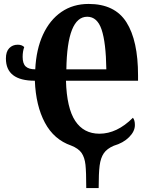

<svg xmlns="http://www.w3.org/2000/svg" viewBox="-20 -745 767 975"><path d="M341 -6Q254 -36 208 -122Q162 -208 157 -335Q10 -335 10 -448Q10 -483 27 -500.5Q44 -518 70 -518Q91 -518 103 -506Q95 -484 95 -456Q95 -422 110.5 -407.5Q126 -393 159 -393Q164 -495 198.5 -569.5Q233 -644 292 -684.5Q351 -725 430 -725Q563 -725 622 -632Q681 -539 681 -362V-335H315Q319 -196 362 -131Q405 -66 485 -66Q574 -66 655 -147Q665 -135 665 -110Q665 -78 635.5 -48.5Q606 -19 558 -5Q523 10 507 33.5Q491 57 486 95.5Q481 134 481 210H418Q418 128 414 91.5Q410 55 394.5 32Q379 9 341 -6ZM520 -393Q518 -529 496 -594.5Q474 -660 423 -660Q321 -660 317 -393Z"/></svg>

Font: Noto Serif CondExtraBold
Style: Regular
Weight: 800
Width: 3
Designer: Monotype Design Team
Foundry: Monotype Imaging Inc.
Version: Version 1.001